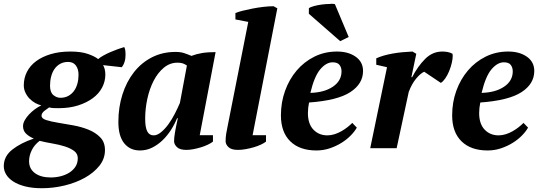

<svg xmlns="http://www.w3.org/2000/svg" viewBox="-79 -785 2860 1017"><path d="M282 -457Q258 -457 240 -447Q222 -437 210 -420Q198 -403 192 -380Q186 -357 186 -331Q186 -296 203.5 -281.5Q221 -267 241 -267Q265 -267 283 -277Q301 -287 313 -303.5Q325 -320 331 -342Q337 -364 337 -389Q337 -419 323 -438Q309 -457 282 -457ZM190 155Q217 155 242.5 148.5Q268 142 288 129.5Q308 117 320.5 98Q333 79 333 53Q333 29 313.5 14.5Q294 0 264 -9.5Q234 -19 198.5 -25Q163 -31 131 -39Q103 -18 89 11Q75 40 75 69Q75 109 106 132Q137 155 190 155ZM294 -512Q351 -512 387.5 -499Q424 -486 441 -472Q451 -481 468 -490.5Q485 -500 504.5 -508.5Q524 -517 543.5 -524Q563 -531 579 -536Q584 -527 585 -515.5Q586 -504 586 -497Q586 -489 585 -477.5Q584 -466 579 -452Q574 -438 566 -429L467 -440Q472 -432 475.5 -419Q479 -406 479 -390Q479 -354 462 -321.5Q445 -289 412.5 -265Q380 -241 334.5 -226.5Q289 -212 232 -212Q215 -212 204.5 -212.5Q194 -213 181 -216Q176 -212 169.5 -207.5Q163 -203 156.5 -198Q150 -193 145.5 -186.5Q141 -180 141 -172Q141 -157 166 -149Q191 -141 228 -135Q265 -129 309 -121Q353 -113 390 -98Q427 -83 452 -57.5Q477 -32 477 10Q477 56 447.5 93Q418 130 370.5 156.5Q323 183 263.5 197.5Q204 212 143 212Q93 212 55 202.5Q17 193 -8.5 176.5Q-34 160 -46.5 139Q-59 118 -59 95Q-59 43 -14 7.5Q31 -28 100 -51Q74 -62 58.5 -77.5Q43 -93 43 -117Q43 -132 52 -148Q61 -164 75 -179Q89 -194 106 -206.5Q123 -219 140 -227Q125 -230 108.5 -239Q92 -248 78.5 -261.5Q65 -275 56 -293.5Q47 -312 47 -333Q47 -372 64 -405Q81 -438 113 -461.5Q145 -485 190.5 -498.5Q236 -512 294 -512Z M859 -159Q846 -127 826.5 -96.5Q807 -66 782 -42Q757 -18 727 -3Q697 12 662 12Q610 12 579 -26Q548 -64 548 -139Q548 -217 569.5 -284.5Q591 -352 630.5 -402.5Q670 -453 726 -481.5Q782 -510 851 -510Q877 -510 895.5 -504Q914 -498 935 -489Q961 -499 991 -504Q1021 -509 1063 -509L979 -69H1049V-35Q1039 -27 1022.5 -19Q1006 -11 986.5 -5Q967 1 946.5 5Q926 9 908 9Q873 9 858 -6Q843 -21 843 -37Q843 -55 848 -84.5Q853 -114 863 -159ZM735 -68Q754 -68 774.5 -85Q795 -102 813.5 -127.5Q832 -153 847.5 -183.5Q863 -214 874 -240L911 -438Q899 -446 888.5 -449.5Q878 -453 861 -453Q821 -453 789 -426.5Q757 -400 735 -357.5Q713 -315 701.5 -262Q690 -209 690 -156Q690 -110 701 -89Q712 -68 735 -68Z M1236 -669 1168 -682V-716Q1182 -722 1206 -728Q1230 -734 1258 -739.5Q1286 -745 1315.5 -748.5Q1345 -752 1370 -752L1390 -741L1259 -69H1330V-35Q1320 -27 1303 -19Q1286 -11 1265.5 -5Q1245 1 1223 5Q1201 9 1181 9Q1147 9 1131.5 -5.5Q1116 -20 1116 -37Q1116 -57 1119 -76Q1122 -95 1127 -118Z M1683 -455Q1649 -455 1617.5 -418Q1586 -381 1565 -293Q1639 -295 1684.5 -326Q1730 -357 1730 -407Q1730 -427 1719.5 -441Q1709 -455 1683 -455ZM1811 -109Q1800 -89 1779 -67.5Q1758 -46 1730 -28.5Q1702 -11 1668 0.5Q1634 12 1597 12Q1508 12 1458.5 -36.5Q1409 -85 1409 -174Q1409 -243 1431 -304Q1453 -365 1492.5 -411.5Q1532 -458 1586.5 -485Q1641 -512 1706 -512Q1766 -512 1805 -484.5Q1844 -457 1844 -409Q1844 -341 1776.5 -297Q1709 -253 1558 -242Q1555 -228 1553.5 -213.5Q1552 -199 1552 -186Q1552 -129 1581 -98.5Q1610 -68 1655 -68Q1674 -68 1693 -74Q1712 -80 1729.5 -90Q1747 -100 1761.5 -111.5Q1776 -123 1787 -134ZM1768 -589 1723 -567 1557 -712V-741Q1563 -747 1583 -752.5Q1603 -758 1625.5 -761Q1648 -764 1668 -764Q1672 -764 1675 -765Q1689 -765 1695 -763Z M2168 -405Q2149 -397 2125.5 -369Q2102 -341 2086 -298L2022 0H1882L1971 -429L1914 -442V-476Q1931 -484 1953.5 -490.5Q1976 -497 2001.5 -501.5Q2027 -506 2054 -508.5Q2081 -511 2106 -512L2126 -500L2100 -376H2104Q2134 -434 2173 -473Q2212 -512 2264 -512Q2278 -512 2292 -509.5Q2306 -507 2318 -500Q2319 -494 2319 -489Q2319 -473 2314 -451.5Q2309 -430 2300 -408Q2291 -386 2279 -369Q2267 -352 2256 -346Z M2590 -455Q2556 -455 2524.5 -418Q2493 -381 2472 -293Q2546 -295 2591.5 -326Q2637 -357 2637 -407Q2637 -427 2626.5 -441Q2616 -455 2590 -455ZM2718 -109Q2707 -89 2686 -67.5Q2665 -46 2637 -28.5Q2609 -11 2575 0.5Q2541 12 2504 12Q2415 12 2365.5 -36.5Q2316 -85 2316 -174Q2316 -243 2338 -304Q2360 -365 2399.5 -411.5Q2439 -458 2493.5 -485Q2548 -512 2613 -512Q2673 -512 2712 -484.5Q2751 -457 2751 -409Q2751 -341 2683.5 -297Q2616 -253 2465 -242Q2462 -228 2460.5 -213.5Q2459 -199 2459 -186Q2459 -129 2488 -98.5Q2517 -68 2562 -68Q2581 -68 2600 -74Q2619 -80 2636.5 -90Q2654 -100 2668.5 -111.5Q2683 -123 2694 -134Z"/></svg>

Font: PTSerif
Style: Bold Italic
Weight: 700
Italic angle: -12°
Designer: A.Korolkova, O.Umpeleva, V.Yefimov
Foundry: ParaType Ltd
Version: Version 1.000W OFL; ttfautohint (v1.2) -l 8 -r 50 -G 200 -x 